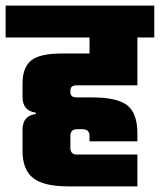

<svg xmlns="http://www.w3.org/2000/svg" viewBox="-40 -662 568 682"><path d="M508 -642V-529H448V-359H233Q210 -359 210 -341V-334Q210 -316 233 -316H287Q377 -316 412.5 -287.5Q448 -259 448 -189V-160H278V-179Q278 -203 253 -203H233Q210 -203 210 -179V-137Q210 -113 233 -113H448V0H201Q117 0 78.5 -29Q40 -58 40 -127V-201Q40 -251 87 -257V-262Q40 -268 40 -318V-365Q40 -422 70.5 -447Q101 -472 180 -472H278V-529H-20V-642Z"/></svg>

Font: Teko
Style: Bold
Weight: 700
Designer: Manushi Parikh, Jonny Pinhorn
Foundry: Indian Type Foundry
Version: Version 1.106;PS 1.0;hotconv 1.0.78;makeotf.lib2.5.61930; tt